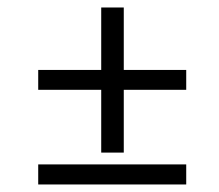

<svg xmlns="http://www.w3.org/2000/svg" viewBox="-20 -568 588 515"><path d="M251.5 -158.7V-327.1H82.5V-380.4H251.5V-547.9H312V-380.4H479.5V-327.1H312V-158.7ZM82.5 -73.2V-127H479.5V-73.2Z"/></svg>

Font: Elstob 18pt
Style: Bold Italic
Weight: 700
Italic angle: -20°
Designer: Peter S. Baker
Version: Version 1.015